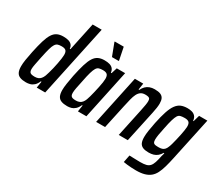

<svg xmlns="http://www.w3.org/2000/svg" viewBox="-148 -1135 2009 1727"><g transform="rotate(30 856.5 -272.0)"><path d="M127 8Q89 8 64.5 -1.5Q40 -11 28.5 -34Q17 -57 17 -97Q17 -125 23 -164.5Q29 -204 40 -256Q56 -332 71.5 -383Q87 -434 106 -463.5Q125 -493 151 -505.5Q177 -518 215 -518Q246 -518 268 -511.5Q290 -505 303 -490Q316 -475 318 -451H325L387 -743H481L323 0H235L246 -67H239Q226 -36 207.5 -19.5Q189 -3 168 2.5Q147 8 127 8ZM170 -75Q190 -75 205 -81Q220 -87 231.5 -100.5Q243 -114 251 -135Q256 -149 263 -173Q270 -197 277 -226Q284 -255 289.5 -284Q295 -313 298.5 -338Q302 -363 302 -377Q302 -409 289 -421.5Q276 -434 245 -434Q221 -434 205.5 -429Q190 -424 178.5 -406.5Q167 -389 157 -353Q147 -317 134 -255Q124 -205 117.5 -173Q111 -141 111 -121Q111 -102 117 -92Q123 -82 136.5 -78.5Q150 -75 170 -75Z M555 8Q517 8 492.5 -1.5Q468 -11 456.5 -34Q445 -57 445 -97Q445 -125 451 -164.5Q457 -204 467 -256Q483 -332 498.5 -383Q514 -434 533 -463.5Q552 -493 578.5 -505.5Q605 -518 642 -518Q673 -518 695 -511.5Q717 -505 730 -490Q743 -475 746 -449H753L772 -510H859L751 0H663L673 -67H667Q653 -36 634.5 -19.5Q616 -3 596 2.5Q576 8 555 8ZM598 -75Q617 -75 632.5 -81Q648 -87 659.5 -100.5Q671 -114 679 -135Q684 -149 691 -173Q698 -197 704.5 -226Q711 -255 717.5 -284Q724 -313 727.5 -338Q731 -363 731 -377Q731 -409 717.5 -421.5Q704 -434 673 -434Q649 -434 633 -429Q617 -424 606 -406.5Q595 -389 584.5 -353Q574 -317 562 -255Q551 -205 545 -173Q539 -141 539 -121Q539 -102 545 -92Q551 -82 564 -78.5Q577 -75 598 -75ZM684 -576 635 -705 636 -710H729L755 -581L754 -576Z M852 0 960 -510H1047L1037 -443H1044Q1056 -468 1072.5 -484.5Q1089 -501 1112 -509.5Q1135 -518 1163 -518Q1202 -518 1224 -508.5Q1246 -499 1255.5 -479.5Q1265 -460 1265 -428Q1265 -409 1261.5 -383.5Q1258 -358 1251 -326L1181 0H1087L1149 -292Q1157 -330 1161 -354.5Q1165 -379 1165 -394Q1165 -412 1160 -420Q1155 -428 1143 -431Q1131 -434 1113 -434Q1085 -434 1067 -421.5Q1049 -409 1037 -385Q1025 -361 1016.5 -326Q1008 -291 998 -246L945 0Z M1379 199Q1356 199 1331.5 197.5Q1307 196 1285 193.5Q1263 191 1248 188L1263 112Q1290 113 1310.5 113.5Q1331 114 1347 114.5Q1363 115 1376 115Q1414 115 1437 109Q1460 103 1474 87.5Q1488 72 1497.5 43.5Q1507 15 1516 -31Q1519 -38 1521 -47Q1523 -56 1524 -63H1518Q1505 -40 1487 -25Q1469 -10 1447 -3.5Q1425 3 1397 3Q1361 3 1338 -6.5Q1315 -16 1304.5 -38Q1294 -60 1294 -99Q1294 -128 1300 -167Q1306 -206 1316 -256Q1332 -333 1349 -384Q1366 -435 1387.5 -464.5Q1409 -494 1437 -506Q1465 -518 1505 -518Q1527 -518 1548.5 -512.5Q1570 -507 1585 -491Q1600 -475 1603 -444H1608L1627 -510H1713L1619 -69Q1607 -12 1594.5 32Q1582 76 1566 107.5Q1550 139 1525.5 159Q1501 179 1465.5 189Q1430 199 1379 199ZM1452 -83Q1472 -83 1487 -87.5Q1502 -92 1513 -104Q1524 -116 1531 -135Q1537 -148 1543.5 -171.5Q1550 -195 1556.5 -222.5Q1563 -250 1569 -278Q1575 -306 1578.5 -329.5Q1582 -353 1583 -368Q1584 -403 1570.5 -416Q1557 -429 1526 -429Q1499 -429 1482 -424.5Q1465 -420 1454.5 -403.5Q1444 -387 1433.5 -352Q1423 -317 1411 -256Q1401 -211 1396 -179.5Q1391 -148 1391 -129Q1391 -108 1397 -98Q1403 -88 1416.5 -85.5Q1430 -83 1452 -83Z"/></g></svg>

Font: Saira Condensed Medium
Style: Italic
Weight: 500
Width: 3
Italic angle: -12°
Designer: Hector Gatti with collaboration of the Omnibus-Type team
Foundry: Omnibus-Type
Version: Version 1.101